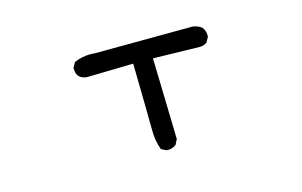

<svg xmlns="http://www.w3.org/2000/svg" viewBox="-62 -576 1123 713"><g transform="rotate(-15 500.0 -219.5)"><path d="M509 -10H503L483 -20Q470 -55 470 -96.5Q470 -138 466 -353L286 -349Q248 -354 248 -390V-396L259 -415Q289 -428 323 -428L341 -427L714 -429Q733 -427 749 -415Q760 -401 760 -384V-378L749 -358Q737 -349 720 -349L542 -353L550 -41L540 -21Q526 -10 509 -10Z"/></g></svg>

Font: Xiaolai SC
Style: Regular
Weight: 400
Designer: Nozomi Seto 瀬戸のぞみ
Version: Version 3.11;December 4, 2020;FontCreator 13.0.0.2613 64-bit